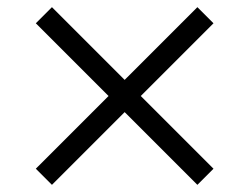

<svg xmlns="http://www.w3.org/2000/svg" viewBox="-20 -576 696 536"><path d="M531 -556 328 -353 125 -556 80 -511 283 -308 80 -105 125 -60 328 -263 531 -60 576 -105 373 -308 576 -511Z"/></svg>

Font: Gully Light
Style: Regular
Weight: 300
Designer: jaikishan Patel
Foundry: MagicType
Version: Version 1.000;Glyphs 3.2 (3242)